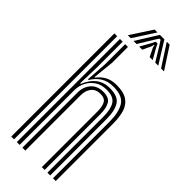

<svg xmlns="http://www.w3.org/2000/svg" viewBox="-307 -1012 1053 1053"><g transform="rotate(45 219.0 -485.5)"><path d="M371.5 0V-440.8Q371.5 -510.8 347.1 -550.4Q322.8 -590 251 -590Q208.5 -590 179.2 -572Q150 -554 128.5 -519.5H123.2L131.5 -643V-800H153V-678L140.2 -553.2H144.2Q165 -580.5 192 -594.6Q219 -608.8 257.8 -608.8Q311.5 -608.8 340.9 -589.1Q370.2 -569.5 381.6 -532.8Q393 -496 393 -444.8V0ZM48 0V-800H69.5V0ZM91 0V-800H112.2V-597L108.5 -474H113.5Q132 -520.2 164.5 -545.6Q197 -571 244.8 -570.5Q307.5 -570 328.6 -535.4Q349.8 -500.8 349.8 -439.2V0H328.2V-436.5Q328.2 -492 309.4 -521.9Q290.5 -551.8 237 -551.8Q196.5 -551.8 168.9 -533.1Q141.2 -514.5 127 -485.5Q112.8 -456.5 112.8 -425.2V0ZM134.2 0V-427Q134.2 -471.2 159.6 -501Q185 -530.8 232 -530.8Q276.5 -530.8 291.6 -504.8Q306.8 -478.8 306.8 -432.5V0H285.2V-431.2Q285.2 -469.5 273.8 -490.6Q262.2 -511.8 228.8 -511.8Q194 -511.8 175.5 -489Q157 -466.2 157 -429V0ZM107 -844.8 189 -970.8H211.2L130 -844.8ZM151.5 -844.8 230.2 -970.8H264.8L343.2 -844.8H319.8L269.5 -927L251.8 -954.5H243L225.2 -927L175 -844.8ZM365 -844.8 283.5 -970.8H305.8L387.8 -844.8ZM195.2 -844.8 229.5 -906.2 240.2 -928H254.5L265.2 -906.2L300.2 -844.8H276.5L252.5 -893.8L249 -909.2H245.8L242.2 -893.8L219 -844.8Z"/></g></svg>

Font: Big Shoulders Inline Display
Style: Bold
Weight: 700
Designer: Patric King
Foundry: XO Type Co
Version: Version 1.000